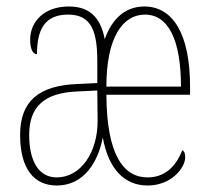

<svg xmlns="http://www.w3.org/2000/svg" viewBox="-20 -562 649 592"><path d="M155 10C238 10 282 -61 297 -138C314 -42 363 10 435 10C508 10 551 -44 551 -77C551 -88 549 -95 542 -99C522 -47 487 -15 435 -15C362 -15 309 -82 308 -270H566V-295C566 -459 512 -542 425 -542C369 -542 326 -507 303 -441C289 -514 251 -542 192 -542C116 -542 73 -495 73 -440C73 -411 81 -395 94 -395C94 -471 118 -517 190 -517C265 -517 280 -461 280 -371V-306L218 -303C99 -298 42 -250 42 -146C42 -40 86 10 155 10ZM538 -295H308C308 -446 358 -517 427 -517C499 -517 538 -439 538 -295ZM155 -15C98 -15 70 -67 70 -146C70 -230 113 -276 219 -280L280 -283L281 -192C282 -91 228 -15 155 -15Z"/></svg>

Font: Noto Serif Bengali ExtraCondensed Thin
Style: Regular
Weight: 100
Width: 2
Designer: Juan Bruce, Universal Thirst, Indian Type Foundry and the Monotype Design Team.
Foundry: Monotype Imaging Inc.
Version: Version 2.003